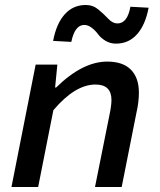

<svg xmlns="http://www.w3.org/2000/svg" viewBox="-20 -750 640 770"><path d="M26 0 123 -491H210L201 -399H205Q311 -503 410 -503Q473 -503 505 -470.5Q537 -438 537 -379Q537 -341 528 -302L468 0H361L419 -289Q427 -326 427 -349Q427 -411 363 -411Q281 -411 194 -308L133 0ZM445 -575Q422 -575 403 -586.5Q384 -598 373.5 -612.5Q363 -627 348 -638.5Q333 -650 318 -650Q280 -650 266 -582L193 -586Q206 -655 239.5 -692.5Q273 -730 324 -730Q353 -730 375 -711.5Q397 -693 414.5 -674.5Q432 -656 451 -656Q491 -656 503 -723L576 -719Q563 -650 529.5 -612.5Q496 -575 445 -575Z"/></svg>

Font: TypoPRO Source Code Pro
Style: Italic
Weight: 600
Italic angle: -11°
Monospace: yes
Designer: Paul D. Hunt, Teo Tuominen
Foundry: Adobe Systems Incorporated
Version: Version 1.030;PS 1.0;hotconv 1.0.84;makeotf.lib2.5.63406